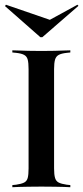

<svg xmlns="http://www.w3.org/2000/svg" viewBox="-20 -781 347 801"><path d="M142.7 -2.4Q119.4 -2.4 98 -2Q76.6 -1.6 60.1 -1.2Q43.5 -0.8 31.5 0V-8.9L47.6 -10.5Q69.4 -13.7 80.6 -19.4Q91.9 -25 95.6 -38.7Q99.2 -52.4 99.2 -78.2V-492.7Q99.2 -518.5 95.6 -532.3Q91.9 -546 80.6 -552Q69.4 -558.1 47.6 -560.5L31.5 -562.1V-571Q43.5 -571 60.1 -570.2Q76.6 -569.4 98 -569Q119.4 -568.5 142.7 -568.5H153.2H162.9Q187.1 -568.5 208.1 -569Q229 -569.4 245.6 -570.2Q262.1 -571 273.4 -571V-562.1L258.1 -560.5Q236.3 -558.1 225 -552Q213.7 -546 209.7 -532.3Q205.6 -518.5 205.6 -492.7V-78.2Q205.6 -52.4 209.7 -38.7Q213.7 -25 225 -19.4Q236.3 -13.7 258.1 -10.5L273.4 -8.9V0Q262.1 -0.8 245.6 -1.2Q229 -1.6 208.1 -2Q187.1 -2.4 162.9 -2.4H153.2ZM303.2 -761.3 307.3 -756.5 156.5 -625.8H148.4L0.8 -755.6L4.8 -761.3L208.9 -691.1L155.6 -680.6Z"/></svg>

Font: Playfair 144pt SemiCondensed SemiBold
Style: Regular
Weight: 600
Width: 4
Designer: Claus Eggers Sørensen
Foundry: Claus Eggers Sørensen
Version: Version 2.203